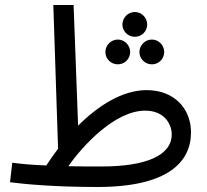

<svg xmlns="http://www.w3.org/2000/svg" viewBox="-20 -734 828 767"><path d="M369 13C651 13 743 -87 743 -205C743 -301 675 -374 566 -374C469 -374 372 -312 292 -232L274 -714H193L212 -140C195 -117 179 -95 165 -73C111 -75 65 -79 29 -84L20 -6C81 2 202 13 369 13ZM519 -587C546 -587 568 -609 568 -636C568 -663 546 -686 519 -686C491 -686 469 -663 469 -636C469 -609 491 -587 519 -587ZM451 -477C478 -477 500 -499 500 -526C500 -553 478 -576 451 -576C423 -576 401 -553 401 -526C401 -499 423 -477 451 -477ZM587 -477C614 -477 636 -499 636 -526C636 -553 614 -576 587 -576C559 -576 537 -553 537 -526C537 -499 559 -477 587 -477ZM560 -292C635 -292 666 -240 666 -197C666 -113 563 -69 387 -69C339 -69 294 -69 253 -70C309 -150 438 -292 560 -292Z"/></svg>

Font: Noto Sans Arabic UI
Style: Regular
Weight: 400
Designer: Monotype Design Team, Nadine Chahine and Nizar Qandah
Foundry: Monotype Imaging Inc.
Version: Version 2.010